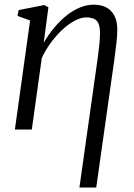

<svg xmlns="http://www.w3.org/2000/svg" viewBox="-20 -566 586 839"><path d="M327 253.5 407.5 -316Q412 -349 414.5 -375Q417 -401 417 -423.5Q417 -459 403.2 -474.5Q389.5 -490 356.5 -490Q334.5 -490 307.5 -476Q280.5 -462 253.5 -437.2Q226.5 -412.5 202.8 -380.2Q179 -348 162.5 -312L119 0H45L111.5 -476.5L56.5 -496.5L61.5 -522L173.5 -544L191.5 -534L171 -379Q191.5 -414.5 216.8 -444.8Q242 -475 270.2 -497.8Q298.5 -520.5 328.8 -533Q359 -545.5 389.5 -545.5Q439.5 -545.5 466 -517Q492.5 -488.5 492.5 -437.5Q492.5 -412 489.2 -381.8Q486 -351.5 480.5 -311.5L400.5 253.5Z"/></svg>

Font: Merriweather 72pt Light
Style: Italic
Weight: 300
Italic angle: -7.8°
Version: Version 2.101